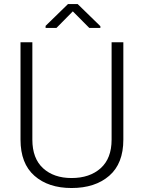

<svg xmlns="http://www.w3.org/2000/svg" viewBox="-20 -920 711 950"><path d="M590.3 -710.9V-229Q590.3 -110.8 520.5 -50.3Q450.7 10.3 334 10.3Q219.2 10.3 150.4 -50.3Q81.5 -110.8 81.5 -229V-710.9H140.1V-229Q140.1 -136.2 193.1 -87.6Q246.1 -39.1 334 -39.1Q423.8 -39.1 478 -87.6Q532.2 -136.2 532.2 -229V-710.9ZM476.6 -790.5V-781.7H421.9L340.3 -863.8L259.3 -781.7H205.6V-792L316.4 -899.9H364.3Z"/></svg>

Font: Roboto Web
Style: Light
Weight: 300
Designer: Google
Version: Version 1.200310; 2013